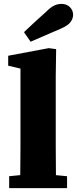

<svg xmlns="http://www.w3.org/2000/svg" viewBox="-20 -965 395 985"><path d="M27 0V-61L128 -71H219L324 -61V0ZM83 0Q84 -36 84 -72Q84 -108 84.5 -144Q85 -180 85 -215V-613L22 -628V-679L230 -718L268 -713L266 -574V-215Q266 -180 266.5 -144Q267 -108 267 -72Q267 -36 268 0ZM103 -800Q131 -827 160 -853.5Q189 -880 217 -905Q239 -927 257 -936Q275 -945 296 -945Q322 -945 338.5 -928.5Q355 -912 355 -889Q355 -870 342 -852Q329 -834 292 -818Q253 -801 214.5 -784.5Q176 -768 137 -751Z"/></svg>

Font: Source Serif 4 ExtraBold
Style: Regular
Weight: 800
Designer: Frank Grießhammer
Foundry: Adobe Systems Incorporated
Version: Version 4.004;hotconv 1.0.116;makeotfexe 2.5.65601